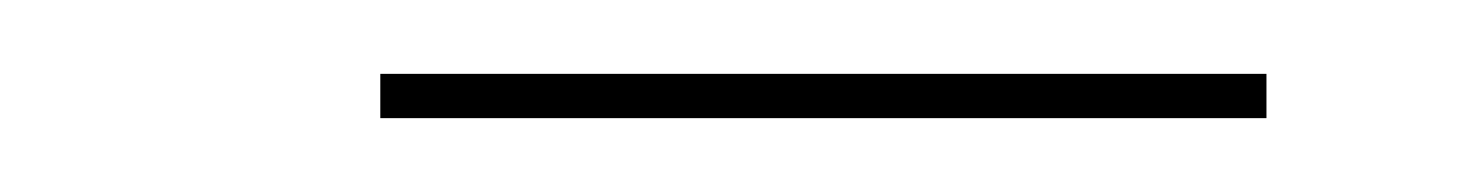

<svg xmlns="http://www.w3.org/2000/svg" viewBox="-20 -301 400 52"><path d="M83 -269V-281H323V-269Z"/></svg>

Font: Bodoni Moda 18pt SemiBold
Style: Italic
Weight: 600
Italic angle: -13°
Designer: Owen Earl
Foundry: indestructible type
Version: Version 2.005